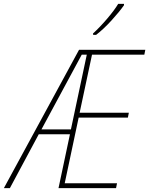

<svg xmlns="http://www.w3.org/2000/svg" viewBox="-82 -971 770 991"><path d="M-62 0 326 -714H668L663 -689H393L329 -389H583L578 -364H324L252 -25H522L517 0H220L279 -278H118L-31 0ZM132 -303H284L366 -689H340ZM399 -791H414Q452 -820 493.5 -865.5Q535 -911 558 -944V-951H528Q509 -919 471.5 -875Q434 -831 398 -798Z"/></svg>

Font: Noto Sans UI SemiCondensed Thin
Style: Italic
Weight: 250
Width: 4
Italic angle: -12°
Designer: Monotype Design Team
Foundry: Monotype Imaging Inc.
Version: Version 1.901